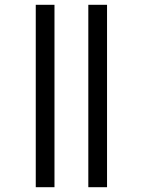

<svg xmlns="http://www.w3.org/2000/svg" viewBox="-20 -780 595 800"><path d="M129 0V-760H207V0ZM348 0V-760H426V0Z"/></svg>

Font: Noto Sans Ambassadori
Style: Regular
Weight: 400
Designer: Monotype Design Team
Foundry: Monotype Imaging Inc.
Version: Version 2.013